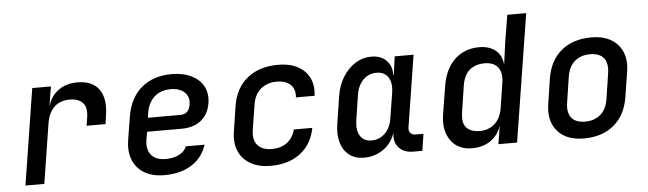

<svg xmlns="http://www.w3.org/2000/svg" viewBox="-47 -907 3694 1094"><g transform="rotate(-5 1800.0 -360.0)"><path d="M60 0 147 -550H254L236 -442H237Q254 -497 298 -528.5Q342 -560 406 -560Q491 -560 529 -507Q567 -454 552 -358L545 -309H437L444 -355Q453 -411 429 -438.5Q405 -466 353 -466Q299 -466 265.5 -434.5Q232 -403 222 -343L168 0Z M854 10Q787 10 741 -17Q695 -44 675 -93.5Q655 -143 666 -210L687 -340Q704 -445 771.5 -502.5Q839 -560 945 -560Q1010 -560 1057 -537Q1104 -514 1126 -473.5Q1148 -433 1140 -379Q1130 -314 1086.5 -279.5Q1043 -245 975 -245H777L770 -203Q760 -145 787 -113Q814 -81 869 -81Q914 -81 946.5 -97.5Q979 -114 990 -143H1097Q1074 -70 1010.5 -30Q947 10 854 10ZM789 -324H975Q997 -324 1012 -336.5Q1027 -349 1032 -379Q1039 -422 1011 -448.5Q983 -475 932 -475Q874 -475 837.5 -441.5Q801 -408 792 -347Z M1462 10Q1395 10 1348 -16.5Q1301 -43 1280.5 -90.5Q1260 -138 1270 -203L1292 -347Q1308 -448 1376.5 -504Q1445 -560 1553 -560Q1652 -560 1704.5 -507Q1757 -454 1746 -366H1639Q1644 -413 1616.5 -439Q1589 -465 1538 -465Q1483 -465 1446.5 -434.5Q1410 -404 1401 -348L1378 -203Q1369 -146 1396 -115.5Q1423 -85 1478 -85Q1529 -85 1564 -111Q1599 -137 1611 -185H1717Q1699 -92 1632 -41Q1565 10 1462 10Z M1996 10Q1946 10 1912 -16Q1878 -42 1864.5 -89Q1851 -136 1861 -197L1885 -352Q1895 -414 1924 -460.5Q1953 -507 1995 -533.5Q2037 -560 2087 -560Q2141 -560 2172.5 -528.5Q2204 -497 2203 -445H2206L2220 -550H2328L2263 -139Q2260 -120 2270.5 -108Q2281 -96 2300 -96H2345L2330 0H2278Q2224 0 2195.5 -32.5Q2167 -65 2175 -117V-118Q2157 -60 2108.5 -25Q2060 10 1996 10ZM2048 -84Q2093 -84 2125 -116Q2157 -148 2165 -203L2188 -347Q2196 -402 2174.5 -434Q2153 -466 2109 -466Q2063 -466 2031.5 -434Q2000 -402 1992 -347L1970 -203Q1962 -148 1983 -116Q2004 -84 2048 -84Z M2613 10Q2560 10 2524 -16Q2488 -42 2472 -88.5Q2456 -135 2466 -197L2491 -352Q2506 -451 2562 -505.5Q2618 -560 2704 -560Q2763 -560 2798.5 -530Q2834 -500 2837 -447L2854 -573L2880 -730H2988L2872 0H2765L2782 -104Q2763 -49 2719.5 -19.5Q2676 10 2613 10ZM2667 -84Q2718 -84 2752.5 -115.5Q2787 -147 2796 -205L2818 -346Q2827 -403 2803 -434.5Q2779 -466 2727 -466Q2675 -466 2641.5 -438.5Q2608 -411 2598 -351L2575 -200Q2565 -139 2590 -111.5Q2615 -84 2667 -84Z M3254 10Q3154 10 3103.5 -48Q3053 -106 3068 -203L3090 -347Q3106 -448 3172.5 -504Q3239 -560 3345 -560Q3445 -560 3496 -502Q3547 -444 3532 -348L3509 -203Q3493 -102 3426 -46Q3359 10 3254 10ZM3269 -85Q3323 -85 3357.5 -115Q3392 -145 3401 -203L3423 -347Q3432 -405 3408 -435Q3384 -465 3330 -465Q3276 -465 3241.5 -435Q3207 -405 3198 -347L3176 -203Q3167 -145 3191 -115Q3215 -85 3269 -85Z"/></g></svg>

Font: JetBrains Mono NL SemiBold
Style: Italic
Weight: 600
Italic angle: -9°
Monospace: yes
Designer: Philipp Nurullin, Konstantin Bulenkov
Foundry: JetBrains
Version: Version 2.305; ttfautohint (v1.8.4.7-5d5b)